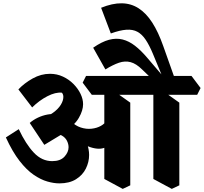

<svg xmlns="http://www.w3.org/2000/svg" viewBox="-20 -1123 1258 1185"><path d="M346.2 8.8Q312.5 8.8 272.1 -2.8Q231.8 -14.2 188 -44.1Q144.2 -74 100.6 -130Q57 -186 16.2 -274.8L95.8 -325.8Q139.5 -233 188.9 -180.8Q238.2 -128.5 302 -128.5Q352.8 -128.5 378 -156.2Q403.2 -184 403.2 -214.2Q403.2 -233.8 393.4 -253.8Q383.5 -273.8 361.8 -286.4Q340 -299 304.2 -295.2L394 -313.8L253.5 -229L163.5 -364.2Q185.5 -383.5 214.1 -397Q242.8 -410.5 273.2 -416.1Q303.8 -421.8 329.8 -417L372.5 -382Q431.8 -355 466.4 -318Q501 -281 515.5 -241.6Q530 -202.2 530 -166.5Q530 -123 510 -82.6Q490 -42.2 449.2 -16.8Q408.5 8.8 346.2 8.8ZM389 -321.2 231.8 -390.5Q276.5 -405 307.8 -427.5Q339 -450 355 -475.9Q371 -501.8 371 -525Q371 -533 368.5 -539.8Q366 -546.5 361.8 -551Q322.5 -555 272.4 -529.1Q222.2 -503.2 178.5 -460L93.5 -571.2Q130.2 -610 181.8 -638.8Q233.2 -667.5 288.8 -667.5Q331.5 -667.5 368.6 -650.1Q405.8 -632.8 433.6 -604.5Q461.5 -576.2 477.1 -543.8Q492.8 -511.2 492.8 -480Q492.8 -441.2 466.8 -396Q440.8 -350.8 389 -321.2ZM631.5 -214Q595.5 -196 538.8 -214.2Q482 -232.5 407 -299L416 -376.5Q444.2 -347.2 478.4 -336.1Q512.5 -325 545.2 -328.6Q578 -332.2 603.1 -346.4Q628.2 -360.5 639 -381.5ZM737.5 42.8 623.8 -18.5V-589.8L679.5 -563.8L784 -489.5V20.8ZM546.5 -538 490.2 -612.8 511.2 -654.5H859L915.2 -579.8L894.2 -538ZM1018.5 -561.8 923.8 -790.8Q901.8 -843.8 879.2 -877.5Q856.8 -911.2 828.2 -926.8Q799.8 -942.2 760 -939.5Q720.2 -936.8 664 -916.5L604 -1075Q674 -1103.5 731.4 -1102.6Q788.8 -1101.8 835.2 -1072Q881.8 -1042.2 919.4 -984Q957 -925.8 987.5 -838.8L1078.8 -581.8ZM1040.2 42.8 926.5 -18.5V-589.8L982.2 -563.8L1086.8 -489.5V20.8ZM985.8 -570.5 857.2 -694Q820.8 -730.2 786.1 -739.4Q751.5 -748.5 714.2 -735.8Q677 -723 630.5 -694.5L555 -828.5Q608.2 -865.5 652.8 -877.4Q697.2 -889.2 736.8 -879.2Q776.2 -869.2 813.2 -840.5Q850.2 -811.8 888.2 -767L1035.2 -595ZM859 -538 802.8 -612.8 823.8 -654.5H1161.8L1218 -579.8L1197 -538Z"/></svg>

Font: Eczar
Style: Regular
Weight: 400
Designer: Vaibhav Singh
Foundry: Rosetta Type Foundry
Version: Version 2.000